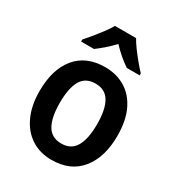

<svg xmlns="http://www.w3.org/2000/svg" viewBox="-184 -882 929 1008"><g transform="rotate(30 281.0 -378.0)"><path d="M517 -272Q517 -143 455.5 -66.5Q394 10 279 10Q208 10 155.5 -24.5Q103 -59 74 -122.5Q45 -186 45 -272Q45 -404 106.5 -478.5Q168 -553 282 -553Q352 -553 405 -520.5Q458 -488 487.5 -425.5Q517 -363 517 -272ZM168 -272Q168 -183 195 -136.5Q222 -90 281 -90Q340 -90 367 -136.5Q394 -183 394 -272Q394 -361 367 -407Q340 -453 281 -453Q221 -453 194.5 -407Q168 -361 168 -272ZM345 -766Q357 -744 377 -717Q397 -690 418.5 -664Q440 -638 459 -618V-606H381Q357 -622 331 -644Q305 -666 280 -693Q255 -666 229.5 -644Q204 -622 182 -606H104V-618Q122 -638 143.5 -664.5Q165 -691 185 -717.5Q205 -744 217 -766Z"/></g></svg>

Font: Noto Sans SemiCondensed SemiBold
Style: Regular
Weight: 600
Width: 4
Designer: Monotype Design Team
Foundry: Monotype Imaging Inc.
Version: Version 2.013; ttfautohint (v1.8.4.7-5d5b)